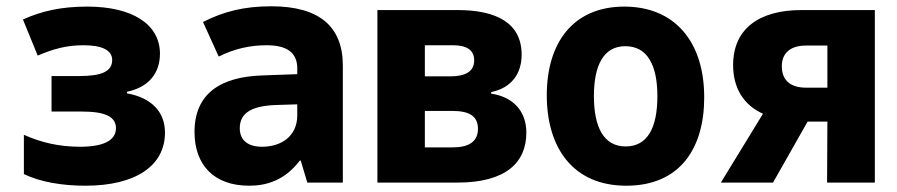

<svg xmlns="http://www.w3.org/2000/svg" viewBox="-20 -581 2855 611"><path d="M252 10C411 10 505 -53 505 -159C505 -225 462 -270 384 -284V-289C452 -303 489 -347 489 -410C489 -504 401 -560 258 -560C175 -560 113 -546 53 -519L100 -404C151 -426 193 -437 246 -437C301 -437 337 -423 337 -390C337 -354 304 -339 233 -339H144V-226H241C314 -226 349 -210 349 -173C349 -133 307 -114 235 -114C169 -114 112 -127 56 -152V-27C108 -2 177 10 252 10Z M773 10C825 10 885 -5 934 -70H937L958 0H1071V-372C1071 -497 996 -561 843 -561C756 -561 691 -544 626 -511L676 -401C726 -426 776 -437 828 -437C893 -437 926 -414 926 -363V-345L816 -341C683 -337 599 -284 599 -161C599 -57 660 10 773 10ZM814 -114C771 -114 743 -133 743 -173C743 -223 783 -245 863 -247L926 -249V-214C926 -146 873 -114 814 -114Z M1181 0H1436C1590 0 1655 -64 1655 -159C1655 -228 1612 -273 1543 -283V-288C1607 -301 1640 -346 1640 -407C1640 -507 1561 -549 1436 -549H1181ZM1332 -338V-437H1422C1466 -437 1489 -421 1489 -389C1489 -354 1462 -338 1413 -338ZM1332 -112V-228H1419C1473 -228 1501 -212 1501 -171C1501 -129 1470 -112 1421 -112Z M1973 10C2144 10 2221 -109 2221 -271C2221 -453 2123 -560 1967 -560C1803 -560 1720 -444 1720 -278C1720 -110 1804 10 1973 10ZM1971 -115C1902 -115 1870 -175 1870 -275C1870 -372 1900 -434 1970 -434C2040 -434 2072 -374 2072 -275C2072 -175 2041 -115 1971 -115Z M2274 0H2440L2550 -194H2613L2612 0H2764V-549H2531C2395 -549 2313 -489 2313 -374C2313 -299 2348 -246 2408 -219ZM2545 -302C2496 -302 2468 -325 2468 -370C2468 -413 2496 -436 2545 -436H2613V-302Z"/></svg>

Font: Noto Sans Mono SemiCondensed ExtraBold
Style: Regular
Weight: 800
Width: 4
Designer: Monotype Design Team
Foundry: Monotype Imaging Inc.
Version: Version 2.014